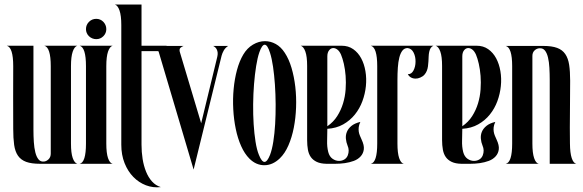

<svg xmlns="http://www.w3.org/2000/svg" viewBox="-20 -720 2563 844"><path d="M9.8 -519H127V-149.9Q127 -121.6 128.7 -95.7Q130.4 -69.8 135.3 -50.3Q140.1 -30.8 149.2 -19.5Q158.2 -8.3 172.9 -9.8Q184.1 -10.7 193.6 -20Q203.1 -29.3 203.1 -44.9V-429.2Q203.1 -511.7 174.8 -519H319.8Q307.1 -515.1 299.6 -492.9Q292 -470.7 292 -429.2V-88.9Q292 -47.4 299.6 -25.6Q307.1 -3.9 319.8 0H155.8Q118.2 0 95 -8.5Q71.8 -17.1 59.1 -35.4Q46.4 -53.7 42.2 -83Q38.1 -112.3 38.1 -153.8Q37.6 -224.1 37.8 -291.5Q38.1 -358.9 38.1 -429.2Q38.1 -511.7 9.8 -519Z M330.1 -519H475.1Q462.4 -515.1 454.8 -492.9Q447.3 -470.7 447.3 -429.2V-88.9Q447.3 -47.4 454.8 -25.1Q462.4 -2.9 475.1 0H330.1Q357.9 -5.9 357.9 -88.9V-429.2Q357.9 -511.7 330.1 -519ZM403.3 -637.2Q412.1 -637.2 420.2 -633.8Q428.2 -630.4 434.3 -624Q440.4 -617.7 443.8 -609.6Q447.3 -601.6 447.3 -591.8Q447.3 -573.7 434.3 -560.8Q421.4 -547.9 403.3 -547.9Q394 -547.9 385.7 -551.3Q377.4 -554.7 371.1 -560.8Q364.7 -566.9 361.3 -575Q357.9 -583 357.9 -591.8Q357.9 -610.8 371.1 -624Q384.3 -637.2 403.3 -637.2Z M484.9 -700.2H602.1V-519H712.9Q703.1 -513.7 698.5 -507.3Q693.8 -501 689.9 -495.1H602.1V-84Q602.1 -51.8 606.9 -21.2Q611.8 9.3 622.1 34.7Q632.3 60.1 648.4 77.9Q664.6 95.7 687 102.5Q652.8 106.4 621.6 94.5Q590.3 82.5 566.2 57.9Q542 33.2 527.6 -2.9Q513.2 -39.1 513.2 -84V-609.9Q513.2 -651.4 505.4 -673.8Q497.6 -696.3 484.9 -700.2Z M787.1 -518.1Q778.8 -515.1 773.2 -509.8Q767.6 -504.4 770 -493.2L864.3 -178.2L935.1 -470.2Q937.5 -480.5 936.8 -488.3Q936 -496.1 933.1 -502.2Q930.2 -508.3 925.8 -512.2Q921.4 -516.1 917 -518.1H982.9Q970.2 -509.8 963.6 -498Q957 -486.3 954.1 -475.1L831.1 25.4L678.2 -490.2Q675.8 -498.5 668.5 -506.8Q661.1 -515.1 652.8 -518.1Z M1049.3 -480Q1066.4 -508.8 1092 -523.9Q1117.7 -539.1 1145 -539.1Q1169.4 -539.1 1192.1 -526.6Q1214.8 -514.2 1231.9 -487.8Q1250 -460.4 1261.5 -421.6Q1272.9 -382.8 1278.1 -338.4Q1283.2 -293.9 1281.5 -247.6Q1279.8 -201.2 1271.5 -158.7Q1263.2 -116.2 1247.8 -80.8Q1232.4 -45.4 1210 -23.9Q1178.7 6.3 1141.6 6.3Q1124.5 6.3 1107.9 -0.7Q1091.3 -7.8 1076.2 -22.9Q1055.2 -43.9 1040 -77.9Q1024.9 -111.8 1016.4 -153.1Q1007.8 -194.3 1005.4 -239.7Q1002.9 -285.2 1007.1 -329.1Q1011.2 -373 1021.7 -412.1Q1032.2 -451.2 1049.3 -480ZM1118.2 -39.1Q1130.4 -8.3 1142.6 -8.3Q1154.8 -8.3 1167 -39.1Q1175.8 -62 1181.4 -97.4Q1187 -132.8 1189.5 -174.6Q1191.9 -216.3 1191.7 -261.2Q1191.4 -306.2 1188.5 -348.4Q1185.5 -390.6 1180.2 -427Q1174.8 -463.4 1167 -487.8Q1155.8 -523.4 1143.6 -523.4Q1131.8 -523.4 1120.1 -490.2Q1111.8 -466.3 1106 -429.7Q1100.1 -393.1 1096.7 -350.3Q1093.3 -307.6 1092.8 -262Q1092.3 -216.3 1095 -174.3Q1097.7 -132.3 1103.3 -96.9Q1108.9 -61.5 1118.2 -39.1Z M1301.8 -519H1481.9Q1511.2 -519 1532.7 -503.9Q1554.2 -488.8 1567.6 -463.9Q1581.1 -439 1586.4 -407Q1591.8 -375 1588.4 -341.3Q1585 -307.6 1573 -275.1Q1561 -242.7 1540 -216.6Q1519 -190.4 1488.8 -173.3Q1458.5 -156.2 1418.9 -153.8Q1418.9 -128.9 1418 -102.1Q1417 -75.2 1422.9 -51.8Q1428.2 -31.7 1441.7 -22.2Q1455.1 -12.7 1470.2 -12.7Q1482.9 -12.7 1493.4 -18.8Q1503.9 -24.9 1508.8 -37.1Q1517.1 -59.1 1507.8 -80.1Q1502 -94.2 1500.5 -110.1Q1499 -126 1504.9 -140.4Q1510.7 -154.8 1524.9 -166.5Q1539.1 -178.2 1564 -184.1Q1558.1 -171.4 1556.9 -160.9Q1555.7 -150.4 1557.1 -141.1Q1558.6 -131.8 1562.3 -123.3Q1565.9 -114.7 1569.8 -106Q1581.5 -81.1 1579.3 -63.5Q1577.1 -45.9 1565.9 -33.2Q1553.7 -19.5 1535.2 -12.7Q1516.6 -5.9 1495.8 -2.9Q1475.1 0 1453.9 0Q1432.6 0 1415 0Q1389.2 -0.5 1372.6 -8.3Q1356 -16.1 1346.4 -29.5Q1336.9 -43 1333.5 -62Q1330.1 -81.1 1330.1 -104V-430.2Q1330.1 -471.7 1322.3 -493.4Q1314.5 -515.1 1301.8 -519ZM1418.9 -165Q1445.8 -183.6 1462.4 -209.7Q1479 -235.8 1488 -265.6Q1497.1 -295.4 1499.3 -326.7Q1501.5 -357.9 1499.3 -386.5Q1497.1 -415 1491.5 -439.5Q1485.8 -463.9 1479 -480Q1472.2 -495.1 1463.1 -502Q1454.1 -508.8 1445.3 -508.8Q1434.6 -508.8 1426.8 -499Q1418.9 -489.3 1418.9 -472.2Z M1609.9 -519H1885.3Q1877.4 -515.6 1873 -508.5Q1868.7 -501.5 1866.7 -491.9Q1864.7 -482.4 1864.3 -471.7Q1863.8 -460.9 1863.3 -450.2Q1862.8 -439.5 1861.3 -428.7Q1859.9 -418 1856.2 -408.7Q1852.5 -399.4 1845.7 -391.6Q1838.9 -383.8 1827.1 -378.9Q1821.8 -376.5 1816.7 -375.5Q1811.5 -374.5 1806.6 -374.5Q1794.9 -374.5 1785.9 -379.9Q1776.9 -385.3 1772.9 -394Q1781.2 -393.6 1787.4 -397.9Q1793.5 -402.3 1797.6 -410.2Q1801.8 -418 1804.2 -428Q1806.6 -438 1806.6 -448.7Q1807.1 -470.7 1798.3 -488.5Q1789.6 -506.3 1772 -508.8Q1757.8 -508.8 1749 -497.6Q1740.2 -486.3 1735.4 -467.3Q1730.5 -448.2 1728.8 -422.6Q1727.1 -397 1727.1 -368.2V-88.9Q1727.1 -47.4 1734.6 -25.1Q1742.2 -2.9 1754.9 0H1609.9Q1638.2 -5.9 1638.2 -88.9V-429.2Q1638.2 -511.7 1609.9 -519Z M1895 -519H2075.2Q2104.5 -519 2126 -503.9Q2147.5 -488.8 2160.9 -463.9Q2174.3 -439 2179.7 -407Q2185.1 -375 2181.6 -341.3Q2178.2 -307.6 2166.3 -275.1Q2154.3 -242.7 2133.3 -216.6Q2112.3 -190.4 2082 -173.3Q2051.8 -156.2 2012.2 -153.8Q2012.2 -128.9 2011.2 -102.1Q2010.3 -75.2 2016.1 -51.8Q2021.5 -31.7 2034.9 -22.2Q2048.3 -12.7 2063.5 -12.7Q2076.2 -12.7 2086.7 -18.8Q2097.2 -24.9 2102.1 -37.1Q2110.4 -59.1 2101.1 -80.1Q2095.2 -94.2 2093.8 -110.1Q2092.3 -126 2098.1 -140.4Q2104 -154.8 2118.2 -166.5Q2132.3 -178.2 2157.2 -184.1Q2151.4 -171.4 2150.1 -160.9Q2148.9 -150.4 2150.4 -141.1Q2151.9 -131.8 2155.5 -123.3Q2159.2 -114.7 2163.1 -106Q2174.8 -81.1 2172.6 -63.5Q2170.4 -45.9 2159.2 -33.2Q2147 -19.5 2128.4 -12.7Q2109.9 -5.9 2089.1 -2.9Q2068.4 0 2047.1 0Q2025.9 0 2008.3 0Q1982.4 -0.5 1965.8 -8.3Q1949.2 -16.1 1939.7 -29.5Q1930.2 -43 1926.8 -62Q1923.3 -81.1 1923.3 -104V-430.2Q1923.3 -471.7 1915.5 -493.4Q1907.7 -515.1 1895 -519ZM2012.2 -165Q2039.1 -183.6 2055.7 -209.7Q2072.3 -235.8 2081.3 -265.6Q2090.3 -295.4 2092.5 -326.7Q2094.7 -357.9 2092.5 -386.5Q2090.3 -415 2084.7 -439.5Q2079.1 -463.9 2072.3 -480Q2065.4 -495.1 2056.4 -502Q2047.4 -508.8 2038.6 -508.8Q2027.8 -508.8 2020 -499Q2012.2 -489.3 2012.2 -472.2Z M2203.1 0Q2231.4 -5.9 2231.4 -88.9V-429.2Q2231.4 -510.7 2203.1 -518.1H2368.2Q2405.8 -518.1 2429 -509.5Q2452.1 -501 2464.8 -482.4Q2477.5 -463.9 2481.9 -435.1Q2486.3 -406.2 2486.3 -365.2Q2486.3 -294.9 2485.4 -227.1Q2484.4 -159.2 2485.4 -88.9Q2485.8 -47.4 2493.2 -25.1Q2500.5 -2.9 2513.2 0H2396.5V-368.2Q2396.5 -396.5 2395 -422.1Q2393.6 -447.8 2388.9 -467.3Q2384.3 -486.8 2375.5 -497.8Q2366.7 -508.8 2351.6 -507.8Q2339.4 -507.3 2329.8 -498.3Q2320.3 -489.3 2320.3 -474.1V-88.9Q2320.3 -47.4 2327.9 -25.1Q2335.4 -2.9 2348.1 0Z"/></svg>

Font: 003 KoZ KJR
Style: Regular
Weight: 400
Designer: Ko Z, Min Khaing
Foundry: Your Own Font Foundry
Version: Version 2.50;March 29, 2020;